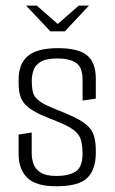

<svg xmlns="http://www.w3.org/2000/svg" viewBox="-20 -643 400 669"><path d="M71 -623.5H108.1L181.3 -559.5L254.5 -623.5H290.1L205.8 -533.8H155.2ZM175.5 6Q105.2 6 75.1 -23.5Q44.9 -53 44.9 -106V-174.2L90.5 -181.2V-107.8Q90.5 -88.8 97.2 -70.7Q104 -52.6 122.5 -41.3Q141 -29.9 176.5 -29.9Q219.1 -29.9 243.3 -45Q267.6 -60.2 267.6 -107.8Q267.6 -150.1 255.2 -170.5Q242.8 -190.8 207.3 -207.5Q200.6 -211 186.6 -216.8Q172.6 -222.5 156.7 -228.8Q140.8 -235.1 127.5 -240.8Q114.3 -246.6 108.4 -250.1Q83.6 -263.2 69.9 -276.8Q56.2 -290.5 50.6 -308.6Q44.9 -326.8 44.9 -353V-365.5Q44.9 -421.5 77.7 -448.4Q110.5 -475.2 182 -475.2Q252.8 -475.2 283.3 -450.2Q313.8 -425.2 313.8 -369.2V-299.2L267.8 -292.7V-364.5Q267.8 -408.3 245.2 -423.8Q222.6 -439.3 180.3 -439.3Q139.2 -439.3 120.3 -426.8Q101.4 -414.3 96 -396.3Q90.7 -378.4 90.7 -362.2Q90.7 -325.4 99.3 -310.1Q108 -294.8 133.2 -280.7Q146.4 -273.8 164.8 -266.2Q183.3 -258.5 202.7 -250.7Q222.1 -242.9 236.7 -235.4Q281 -214.8 297.4 -190.5Q313.8 -166.3 313.8 -119.2V-110Q313.8 -52.7 284.3 -23.3Q254.8 6 175.5 6Z"/></svg>

Font: Smooch Sans Thin
Style: Regular
Weight: 100
Designer: Robert E. Leuschke
Foundry: Robert E. Leuschke
Version: Version 1.010